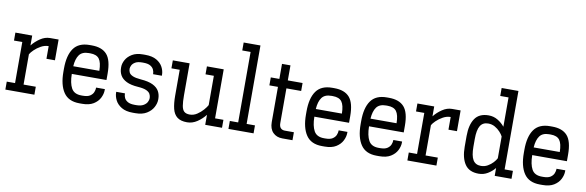

<svg xmlns="http://www.w3.org/2000/svg" viewBox="-52 -1223 5132 1682"><g transform="rotate(10 2514.0 -382.0)"><path d="M23.4 0V-70.8H97.2V-436H23.4V-506.8H172.9V-418.9Q202.6 -456.5 244.4 -484.6Q286.1 -512.7 331.1 -512.7H406.7V-328.1H331.1V-440.9Q296.4 -440.9 263.2 -422.6Q230 -404.3 205.8 -380.6Q181.6 -356.9 172.9 -340.3V-70.8H281.7V0Z M683.1 5.9Q585.4 5.9 541.3 -59.6Q497.1 -125 497.1 -242.2V-270.5Q497.1 -387.7 541.3 -450.2Q585.4 -512.7 683.1 -512.7H701.7Q793 -512.7 837.2 -462.9Q881.3 -413.1 881.3 -294.9V-236.3H572.8Q573.7 -155.3 598.6 -110.1Q623.5 -64.9 688 -64.9H701.7Q743.2 -64.9 764.9 -79.3Q786.6 -93.8 794.9 -114Q803.2 -134.3 803.2 -151.9V-155.3H881.3V-147Q881.3 -112.3 863.5 -76.9Q845.7 -41.5 807.4 -17.8Q769 5.9 707 5.9ZM688 -441.9Q629.9 -441.9 604 -406.7Q578.1 -371.6 573.7 -304.7H805.7Q804.7 -378.9 781 -410.4Q757.3 -441.9 701.2 -441.9Z M1157.2 5.9Q1095.7 5.9 1057.1 -17.3Q1018.6 -40.5 1001 -75.2Q983.4 -109.9 983.4 -144.5V-149.4H1061V-146Q1061 -128.4 1069.3 -109.6Q1077.6 -90.8 1099.6 -77.9Q1121.6 -64.9 1162.6 -64.9H1175.3Q1215.3 -64.9 1238.8 -78.1Q1262.2 -91.3 1272.2 -110.4Q1282.2 -129.4 1281.7 -146.5Q1281.2 -166 1272.2 -182.6Q1263.2 -199.2 1238.3 -210.4Q1213.4 -221.7 1164.6 -225.1Q1098.6 -229.5 1060.1 -248.8Q1021.5 -268.1 1004.9 -297.9Q988.3 -327.6 988.3 -363.3V-371.6Q988.3 -402.3 1006.3 -435.1Q1024.4 -467.8 1061.8 -490.2Q1099.1 -512.7 1157.7 -512.7H1178.2Q1240.2 -512.7 1278.6 -490.5Q1316.9 -468.3 1334.7 -434.3Q1352.5 -400.4 1352.5 -365.7V-357.4H1274.4V-360.8Q1274.4 -378.4 1266.1 -397.2Q1257.8 -416 1236.1 -429Q1214.4 -441.9 1172.9 -441.9H1163.1Q1123.5 -441.9 1102.1 -429.2Q1080.6 -416.5 1072 -399.4Q1063.5 -382.3 1063.5 -368.7Q1063.5 -350.6 1071.5 -335Q1079.6 -319.3 1103.8 -308.6Q1127.9 -297.9 1176.3 -293.9Q1244.6 -289.1 1284.2 -269.8Q1323.7 -250.5 1340.6 -220.2Q1357.4 -189.9 1357.4 -152.3V-146Q1357.4 -112.3 1338.6 -77.1Q1319.8 -42 1280.8 -18.1Q1241.7 5.9 1180.7 5.9Z M1640.1 5.9Q1583 5.9 1552 -18.3Q1521 -42.5 1509.3 -89.8Q1497.6 -137.2 1497.6 -206.1V-436H1423.8V-506.8H1573.2V-223.1Q1573.2 -164.6 1579.1 -129.9Q1585 -95.2 1601.8 -80.1Q1618.7 -64.9 1651.9 -64.9Q1686 -64.9 1716.6 -85.2Q1747.1 -105.5 1769.5 -131.3Q1792 -157.2 1801.3 -175.3V-436H1727.1V-506.8H1876.5V-70.8H1950.7V0H1801.3V-88.9Q1771.5 -50.3 1729.5 -22.2Q1687.5 5.9 1640.1 5.9Z M2007.8 0V-70.8H2082V-697.8H2007.8V-768.6H2157.2V-70.8H2231.4V0Z M2487.3 0Q2435.1 0 2403.1 -32.5Q2371.1 -64.9 2371.1 -125V-438H2294.9V-508.8H2371.1V-642.6H2446.3V-508.8H2577.6V-438H2446.3V-129.9Q2446.3 -99.1 2460 -85Q2473.6 -70.8 2497.1 -70.8H2577.6V0Z M2840.8 5.9Q2743.2 5.9 2699 -59.6Q2654.8 -125 2654.8 -242.2V-270.5Q2654.8 -387.7 2699 -450.2Q2743.2 -512.7 2840.8 -512.7H2859.4Q2950.7 -512.7 2994.9 -462.9Q3039.1 -413.1 3039.1 -294.9V-236.3H2730.5Q2731.4 -155.3 2756.3 -110.1Q2781.2 -64.9 2845.7 -64.9H2859.4Q2900.9 -64.9 2922.6 -79.3Q2944.3 -93.8 2952.6 -114Q2960.9 -134.3 2960.9 -151.9V-155.3H3039.1V-147Q3039.1 -112.3 3021.2 -76.9Q3003.4 -41.5 2965.1 -17.8Q2926.8 5.9 2864.7 5.9ZM2845.7 -441.9Q2787.6 -441.9 2761.7 -406.7Q2735.8 -371.6 2731.4 -304.7H2963.4Q2962.4 -378.9 2938.7 -410.4Q2915 -441.9 2858.9 -441.9Z M3327.1 5.9Q3229.5 5.9 3185.3 -59.6Q3141.1 -125 3141.1 -242.2V-270.5Q3141.1 -387.7 3185.3 -450.2Q3229.5 -512.7 3327.1 -512.7H3345.7Q3437 -512.7 3481.2 -462.9Q3525.4 -413.1 3525.4 -294.9V-236.3H3216.8Q3217.8 -155.3 3242.7 -110.1Q3267.6 -64.9 3332 -64.9H3345.7Q3387.2 -64.9 3408.9 -79.3Q3430.7 -93.8 3439 -114Q3447.3 -134.3 3447.3 -151.9V-155.3H3525.4V-147Q3525.4 -112.3 3507.6 -76.9Q3489.7 -41.5 3451.4 -17.8Q3413.1 5.9 3351.1 5.9ZM3332 -441.9Q3273.9 -441.9 3248 -406.7Q3222.2 -371.6 3217.8 -304.7H3449.7Q3448.7 -378.9 3425 -410.4Q3401.4 -441.9 3345.2 -441.9Z M3599.6 0V-70.8H3673.3V-436H3599.6V-506.8H3749V-418.9Q3778.8 -456.5 3820.6 -484.6Q3862.3 -512.7 3907.2 -512.7H3982.9V-328.1H3907.2V-440.9Q3872.6 -440.9 3839.4 -422.6Q3806.2 -404.3 3782 -380.6Q3757.8 -356.9 3749 -340.3V-70.8H3857.9V0Z M4233.4 5.9Q4148.9 5.9 4111.1 -50.3Q4073.2 -106.4 4073.2 -205.6V-301.3Q4073.2 -400.4 4111.1 -456.5Q4148.9 -512.7 4233.4 -512.7Q4277.3 -512.7 4313.7 -491Q4350.1 -469.2 4376.5 -437V-697.8H4302.7V-768.6H4452.1V-70.8H4525.9V0H4376.5V-69.8Q4350.1 -37.6 4313.7 -15.9Q4277.3 5.9 4233.4 5.9ZM4241.7 -441.9Q4193.4 -441.9 4170.9 -405Q4148.4 -368.2 4148.4 -287.6V-219.2Q4148.4 -138.7 4170.9 -101.8Q4193.4 -64.9 4241.7 -64.9Q4274.4 -64.9 4301.5 -80.6Q4328.6 -96.2 4348.1 -117.4Q4367.7 -138.7 4376.5 -156.7V-350.1Q4367.7 -368.2 4348.1 -389.6Q4328.6 -411.1 4301.5 -426.5Q4274.4 -441.9 4241.7 -441.9Z M4778.8 5.9Q4681.2 5.9 4637 -59.6Q4592.8 -125 4592.8 -242.2V-270.5Q4592.8 -387.7 4637 -450.2Q4681.2 -512.7 4778.8 -512.7H4797.4Q4888.7 -512.7 4932.9 -462.9Q4977.1 -413.1 4977.1 -294.9V-236.3H4668.5Q4669.4 -155.3 4694.3 -110.1Q4719.2 -64.9 4783.7 -64.9H4797.4Q4838.9 -64.9 4860.6 -79.3Q4882.3 -93.8 4890.6 -114Q4898.9 -134.3 4898.9 -151.9V-155.3H4977.1V-147Q4977.1 -112.3 4959.2 -76.9Q4941.4 -41.5 4903.1 -17.8Q4864.7 5.9 4802.7 5.9ZM4783.7 -441.9Q4725.6 -441.9 4699.7 -406.7Q4673.8 -371.6 4669.4 -304.7H4901.4Q4900.4 -378.9 4876.7 -410.4Q4853 -441.9 4796.9 -441.9Z"/></g></svg>

Font: Kay Pho Du Medium
Style: Regular
Weight: 500
Designer: Victor Gaultney, Khu Oo Reh
Foundry: SIL International
Version: Version 3.000